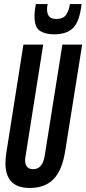

<svg xmlns="http://www.w3.org/2000/svg" viewBox="-20 -921 427 951"><path d="M127 10Q7 10 7 -113Q7 -134 11 -162L96 -700H194L106 -144Q101 -115 111 -99Q121 -83 144 -83Q192 -83 202 -153L289 -700H387L303 -173Q288 -78 245.5 -34Q203 10 127 10ZM248 -751Q204 -751 177.5 -768.5Q151 -786 151 -839Q151 -869 158 -901H216Q214 -893 213.5 -887Q213 -881 213 -874Q213 -853 223 -840Q233 -827 260 -827Q293 -827 307.5 -848Q322 -869 326 -901H384Q375 -818 344 -784.5Q313 -751 248 -751Z"/></svg>

Font: Georama ExtraCondensed SemiBold
Style: Italic
Weight: 600
Width: 2
Italic angle: -9°
Designer: Jean-Baptiste Levee
Foundry: Production Type
Version: Version 1.000